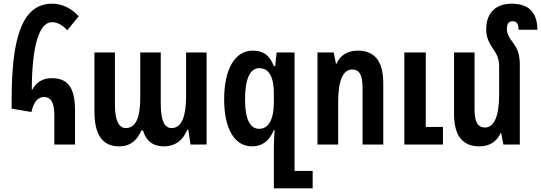

<svg xmlns="http://www.w3.org/2000/svg" viewBox="-20 -782 2928 1039"><path d="M274 0H386V-183C386 -307 348 -359 260 -359C209 -359 177 -336 155 -297H152C153 -530 190 -662 262 -662C283 -662 314 -652 344 -618L406 -694C369 -735 318 -762 262 -762C100 -762 43 -579 43 -243V-194L150 -176C162 -229 184 -257 218 -257C256 -257 274 -227 274 -158Z M624 10C686 10 723 -24 745 -76H754C767 -29 800 10 866 10C934 10 974 -30 993 -80H999L1011 0H1098V-498H987V-262C987 -155 965 -89 908 -89C872 -89 850 -126 850 -218V-498H739V-251C739 -145 714 -89 661 -89C625 -89 602 -127 602 -212V-498H491V-178C491 -50 537 10 624 10Z M1462 237H1672V143H1574V-498H1477L1469 -424H1462C1439 -483 1405 -508 1348 -508C1249 -508 1193 -404 1193 -245C1193 -85 1249 10 1344 10C1399 10 1437 -19 1462 -78H1466C1463 -36 1462 0 1462 18ZM1382 -85C1335 -85 1306 -133 1306 -244C1306 -354 1333 -413 1382 -413C1435 -413 1462 -369 1462 -274V-231C1462 -133 1433 -85 1382 -85Z M1698 0H1810V-231C1810 -345 1836 -406 1886 -406C1924 -406 1942 -377 1942 -307V0H2054V-332C2054 -455 2004 -508 1916 -508C1861 -508 1821 -483 1801 -437H1798L1786 -498H1698ZM2168 0H2377V-95H2284V-498H2168Z M2793 -429C2793 -484 2782 -516 2758 -548C2732 -583 2723 -601 2723 -625C2723 -651 2731 -667 2754 -667C2777 -667 2786 -653 2786 -621H2888C2888 -713 2843 -762 2748 -762C2676 -762 2611 -725 2611 -622C2611 -584 2623 -555 2650 -515C2672 -485 2681 -458 2681 -423V-268C2681 -153 2654 -92 2604 -92C2566 -92 2548 -121 2548 -191V-498H2437V-166C2437 -43 2487 10 2574 10C2629 10 2669 -16 2689 -62H2692L2704 0H2793Z"/></svg>

Font: Noto Sans Armenian ExtraCondensed SemiBold
Style: Regular
Weight: 600
Width: 2
Designer: Monotype Design Team
Foundry: Monotype Imaging Inc.
Version: Version 2.008